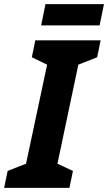

<svg xmlns="http://www.w3.org/2000/svg" viewBox="-58 -909 523 929"><path d="M-38 0 -21 -82 68 -117 170 -596 96 -632 113 -714H429L412 -632L321 -596L220 -117L295 -82L278 0ZM141 -786 162 -889H445L424 -786Z"/></svg>

Font: Noto Sans Condensed ExtraBold
Style: Italic
Weight: 800
Width: 3
Italic angle: -12°
Designer: Monotype Design Team
Foundry: Monotype Imaging Inc.
Version: Version 2.013; ttfautohint (v1.8.4.7-5d5b)